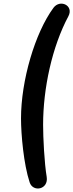

<svg xmlns="http://www.w3.org/2000/svg" viewBox="-20 -865 408 1069"><path d="M145 150C163 207 251 191 240 120C227 43 220 -99 220 -170C220 -373 270 -605 361 -775C392 -834 315 -871 278 -822C174 -681 97 -415 97 -206C97 -115 112 50 145 150Z"/></svg>

Font: SN Pro Semibold
Style: Italic
Weight: 600
Italic angle: -9°
Designer: Tobias Whetton
Foundry: Supernotes
Version: Version 1.001;Glyphs 3.2 (3249)